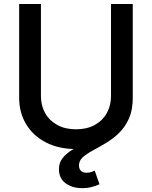

<svg xmlns="http://www.w3.org/2000/svg" viewBox="-20 -748 774 978"><path d="M367.2 11.2Q279.8 11.2 214.6 -22.2Q149.4 -55.7 113.5 -114.7Q77.6 -173.8 77.6 -250V-727.5H188.5V-258.8Q188.5 -210 210.2 -171.6Q231.9 -133.3 272 -111.3Q312 -89.4 367.2 -89.4Q422.4 -89.4 462.4 -111.3Q502.4 -133.3 523.9 -171.6Q545.4 -210 545.4 -258.8V-727.5H656.2V-250Q656.2 -173.8 620.4 -114.7Q584.5 -55.7 519.5 -22.2Q454.6 11.2 367.2 11.2ZM398.4 210.4Q348.1 210.4 314.2 185.5Q280.3 160.6 280.3 113.8Q280.3 81.1 298.6 57.6Q316.9 34.2 346.9 15.9Q377 -2.4 413.1 -19.5Q449.2 -36.6 485.1 -56.2Q521 -75.7 551.3 -101.6Q581.5 -127.4 599.9 -163.6Q618.2 -199.7 618.2 -250H656.2Q656.2 -187 636.5 -143.3Q616.7 -99.6 585.4 -69.8Q554.2 -40 519.3 -19.3Q484.4 1.5 453.1 18.3Q421.9 35.2 402.1 52.7Q382.3 70.3 382.3 94.7Q382.3 112.3 392.1 122.1Q401.9 131.8 421.4 131.8Q433.1 131.8 443.4 128.7Q453.6 125.5 462.4 121.1L486.8 190.4Q471.2 197.8 448.7 204.1Q426.3 210.4 398.4 210.4Z"/></svg>

Font: Inter 17pt Medium
Style: Regular
Weight: 500
Version: Version 4.001;git-66647c0bb